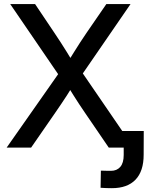

<svg xmlns="http://www.w3.org/2000/svg" viewBox="-20 -748 754 973"><path d="M13.7 0 302.7 -412.1V-331.1L31.7 -727.5H157.7L255.4 -582Q272.9 -556.2 288.3 -532.2Q303.7 -508.3 318.4 -484.6Q333 -460.9 348.1 -436H325.2Q340.8 -460.9 355.5 -484.6Q370.1 -508.3 385.7 -532.2Q401.4 -556.2 418.9 -582L519 -727.5H641.6L372.6 -336.4V-415.5L657.2 0H531.2L411.1 -175.8Q395 -199.2 380.9 -220.7Q366.7 -242.2 353.3 -263.7Q339.8 -285.2 325.7 -308.1H346.2Q332.5 -285.2 318.6 -263.9Q304.7 -242.7 290.3 -221.2Q275.9 -199.7 259.3 -175.8L137.7 0ZM546.9 205.6Q532.7 205.6 518.3 205.1Q503.9 204.6 489.7 203.6L491.2 116.7Q503.9 117.2 516.8 117.4Q529.8 117.7 542.5 117.7Q572.3 117.7 589.6 97.7Q606.9 77.6 606.9 37.6V0H566.4V-84H708.5L708 36.1Q708 119.6 666.7 162.6Q625.5 205.6 546.9 205.6Z"/></svg>

Font: Inter 28pt Medium
Style: Regular
Weight: 500
Designer: Rasmus Andersson
Foundry: rsms
Version: Version 4.001;git-66647c0bb